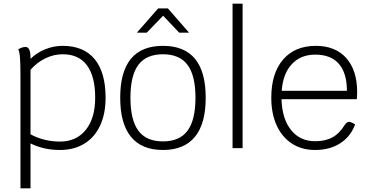

<svg xmlns="http://www.w3.org/2000/svg" viewBox="-20 -811 2015 1051"><path d="M558 -276Q558 -188 528 -123.5Q498 -59 441.5 -24.5Q385 10 308 10Q219 10 147 -26V220H92V-388Q92 -461 89.5 -494Q87 -527 80 -541Q101 -554 120 -554Q147 -554 147 -495V-489Q182 -523 228 -541.5Q274 -560 323 -560Q438 -560 498 -487.5Q558 -415 558 -276ZM501 -276Q501 -393 456 -453.5Q411 -514 323 -514Q275 -514 229 -492Q183 -470 147 -429V-76Q181 -57 222.5 -46.5Q264 -36 308 -36Q398 -36 449.5 -100Q501 -164 501 -276Z M638 -276Q638 -560 872 -560Q1106 -560 1106 -276Q1106 -134 1047 -62Q988 10 872 10Q756 10 697 -62Q638 -134 638 -276ZM1050 -276Q1050 -398 1006.5 -456Q963 -514 872 -514Q781 -514 737.5 -456Q694 -398 694 -276Q694 -154 737.5 -95.5Q781 -37 872 -37Q963 -37 1006.5 -95.5Q1050 -154 1050 -276ZM846 -765H899L1015 -632H961L873 -725L783 -632H729Z M1253 -791H1308V0H1253Z M1933 -268H1521Q1524 -161 1573 -99.5Q1622 -38 1705 -38Q1761 -38 1799.5 -59Q1838 -80 1867 -127Q1878 -144 1891 -144Q1902 -144 1924 -130Q1899 -63 1842 -26.5Q1785 10 1705 10Q1632 10 1578 -25Q1524 -60 1494.5 -124.5Q1465 -189 1465 -276Q1465 -410 1529.5 -485Q1594 -560 1709 -560Q1816 -560 1875.5 -493Q1935 -426 1935 -307Q1935 -286 1933 -268ZM1879 -314Q1879 -411 1835 -461.5Q1791 -512 1706 -512Q1626 -512 1577.5 -460Q1529 -408 1522 -314Z"/></svg>

Font: Krub Light
Style: Regular
Weight: 300
Designer: Ekaluck Peanpanawate
Foundry: Cadson Demak Co.,Ltd.
Version: Version 1.000; ttfautohint (v1.6)